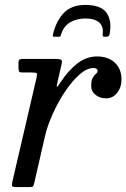

<svg xmlns="http://www.w3.org/2000/svg" viewBox="-20 -759 513 779"><path d="M326 -739Q390.5 -739 412.8 -706.2Q435 -673.5 424.5 -619.5Q422.5 -610 411 -610H404Q395.5 -610 396.5 -618Q401 -652 382.2 -668Q363.5 -684 327 -684Q292.5 -684 266.5 -669.5Q240.5 -655 229.5 -624.5Q227 -617.5 226.2 -613.8Q225.5 -610 216.5 -610H203Q195 -610 194.2 -612.2Q193.5 -614.5 195.5 -622Q208.5 -674.5 239.2 -706.8Q270 -739 326 -739ZM73.5 -520H204.5Q222 -520 227.8 -516.5Q233.5 -513 230 -499L214 -429Q209 -408 210.8 -406.5Q212.5 -405 227.5 -428Q256.5 -472 293.2 -501Q330 -530 374 -530Q418.5 -530 445.8 -504.8Q473 -479.5 473 -436Q473 -404.5 455.2 -382.2Q437.5 -360 411 -360Q385.5 -360 367.8 -374Q350 -388 350 -411Q350 -433 356.5 -443.8Q363 -454.5 369.5 -459.8Q376 -465 376 -471Q376 -483 359 -483Q332 -483 301.8 -456Q271.5 -429 243.2 -386.5Q215 -344 193.8 -296.5Q172.5 -249 163 -208.5L119 -17Q116.5 -5.5 113.8 -2.8Q111 0 96.5 0H45.5Q30 0 28.8 -5Q27.5 -10 30 -21L128 -442.5Q131.5 -458 129 -461.5Q126.5 -465 107.5 -465H71.5Q59.5 -465 57.2 -469.2Q55 -473.5 55 -486V-504Q55 -515 59.5 -517.5Q64 -520 73.5 -520Z"/></svg>

Font: Besley*
Style: Italic
Weight: 400
Italic angle: -13°
Designer: Owen Earl
Foundry: indestructible type*
Version: Version 2.000; ttfautohint (v1.8.3)